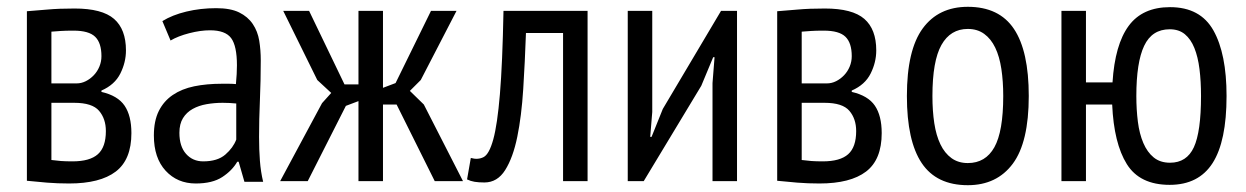

<svg xmlns="http://www.w3.org/2000/svg" viewBox="-20 -532 3660 564"><path d="M59 -499Q87 -501 120 -504Q153 -507 199 -507Q280 -507 315 -476.5Q350 -446 350 -384Q350 -349 333.5 -316Q317 -283 278 -266V-262Q326 -251 346 -221.5Q366 -192 366 -141Q366 -63 320 -28Q274 7 183 7Q149 7 118 4.5Q87 2 59 -1ZM131 -62Q146 -60 159.5 -59Q173 -58 193 -58Q244 -58 267.5 -79Q291 -100 291 -147Q291 -183 271 -206.5Q251 -230 198 -230H131ZM205 -287Q219 -287 232 -293.5Q245 -300 255.5 -311Q266 -322 272 -336.5Q278 -351 278 -367Q278 -406 259.5 -424Q241 -442 196 -442Q172 -442 158 -441Q144 -440 131 -439V-287Z M457 -470Q486 -488 527.5 -498Q569 -508 615 -508Q657 -508 682.5 -495.5Q708 -483 722.5 -461.5Q737 -440 741.5 -412.5Q746 -385 746 -355Q746 -295 743.5 -238Q741 -181 741 -130Q741 -92 743.5 -59.5Q746 -27 753 2H698L681 -57H677Q662 -31 633 -12Q604 7 555 7Q501 7 466.5 -30.5Q432 -68 432 -134Q432 -177 446.5 -206Q461 -235 487.5 -253Q514 -271 550.5 -278.5Q587 -286 632 -286Q642 -286 652 -286Q662 -286 673 -285Q676 -316 676 -340Q676 -397 659 -420Q642 -443 597 -443Q569 -443 536 -434.5Q503 -426 481 -413ZM674 -228Q664 -229 654 -229.5Q644 -230 634 -230Q610 -230 587 -226Q564 -222 546 -212Q528 -202 517.5 -185Q507 -168 507 -142Q507 -102 526.5 -80Q546 -58 577 -58Q619 -58 642 -78Q665 -98 674 -122Z M996 -221 884 0H803L926 -229L953 -259L912 -297L812 -500H888L992 -284H1033V-500H1105V-274L1142 -288L1246 -500H1321L1216 -297L1184 -265L1225 -225L1340 0H1257L1145 -225H1105V0H1033V-235Z M1634 -435H1525Q1522 -350 1517 -270.5Q1512 -191 1499.5 -130Q1487 -69 1464 -32.5Q1441 4 1403 4Q1386 4 1374 2Q1362 0 1352 -5L1363 -68Q1384 -62 1400.5 -70.5Q1417 -79 1429 -122.5Q1441 -166 1448.5 -255.5Q1456 -345 1459 -500H1706V0H1634Z M2073 -288 2079 -364H2075L2040 -280L1871 0H1824V-500H1896V-203L1890 -130H1894L1927 -212L2098 -500H2145V0H2073Z M2263 -499Q2291 -501 2324 -504Q2357 -507 2403 -507Q2484 -507 2519 -476.5Q2554 -446 2554 -384Q2554 -349 2537.5 -316Q2521 -283 2482 -266V-262Q2530 -251 2550 -221.5Q2570 -192 2570 -141Q2570 -63 2524 -28Q2478 7 2387 7Q2353 7 2322 4.5Q2291 2 2263 -1ZM2335 -62Q2350 -60 2363.5 -59Q2377 -58 2397 -58Q2448 -58 2471.5 -79Q2495 -100 2495 -147Q2495 -183 2475 -206.5Q2455 -230 2402 -230H2335ZM2409 -287Q2423 -287 2436 -293.5Q2449 -300 2459.5 -311Q2470 -322 2476 -336.5Q2482 -351 2482 -367Q2482 -406 2463.5 -424Q2445 -442 2400 -442Q2376 -442 2362 -441Q2348 -440 2335 -439V-287Z M2644 -250Q2644 -385 2690.5 -448.5Q2737 -512 2823 -512Q2915 -512 2958.5 -447Q3002 -382 3002 -250Q3002 -114 2955 -51Q2908 12 2823 12Q2731 12 2687.5 -53Q2644 -118 2644 -250ZM2719 -250Q2719 -206 2724.5 -170Q2730 -134 2742.5 -108Q2755 -82 2775 -67.5Q2795 -53 2823 -53Q2875 -53 2901 -99.5Q2927 -146 2927 -250Q2927 -293 2921.5 -329.5Q2916 -366 2903.5 -392Q2891 -418 2871 -432.5Q2851 -447 2823 -447Q2772 -447 2745.5 -400Q2719 -353 2719 -250Z M3416 11Q3328 11 3290 -50Q3252 -111 3247 -225H3170V0H3098V-500H3170V-290H3248Q3255 -401 3295.5 -456Q3336 -511 3417 -511Q3506 -511 3544.5 -442.5Q3583 -374 3583 -250Q3583 -117 3542 -53Q3501 11 3416 11ZM3318 -250Q3318 -210 3322.5 -174.5Q3327 -139 3338.5 -112Q3350 -85 3369 -69.5Q3388 -54 3417 -54Q3466 -54 3487 -99.5Q3508 -145 3508 -250Q3508 -293 3503.5 -329Q3499 -365 3488.5 -391Q3478 -417 3460.5 -431.5Q3443 -446 3416 -446Q3364 -446 3341 -397.5Q3318 -349 3318 -250Z"/></svg>

Font: PT Sans Narrow
Style: Regular
Weight: 400
Width: 3
Designer: A.Korolkova, O.Umpeleva, V.Yefimov
Foundry: ParaType Ltd
Version: Version 2.003W OFL